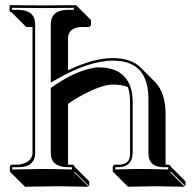

<svg xmlns="http://www.w3.org/2000/svg" viewBox="-20 -666 754 744"><path d="M475.1 -329.1Q450.7 -337.9 419.4 -338.4Q372.1 -338.4 291.5 -293.5Q266.1 -279.3 243.7 -263.7V-27.8H261.2Q264.6 -27.3 266.6 -25.9Q268.6 -22.9 269 -20L325.7 36.6V55.7L269 -1L267.1 1L323.7 57.6Q322.8 57.6 204.6 55.7L76.7 57.6L20 1L18.1 -1V-20Q19.5 -26.9 24.9 -27.8H51.8Q102.1 -35.2 106 -70.8V-561.5H81.5L24.9 -618.2Q21.5 -618.7 19 -620.1Q17.1 -623 17.1 -626V-645L19 -646Q20 -646 145 -645L273.9 -646L275.9 -645L332.5 -588.4V-569.3Q330.6 -562.5 324.7 -561.5H298.3Q244.1 -560.1 243.7 -517.6V-393.6Q341.3 -440.9 418 -440.9Q488.3 -440.4 524.9 -404.3L581.5 -347.7Q621.1 -306.6 621.6 -225.6V-27.8H631.8Q636.7 -27.3 639.6 -24.9Q641.6 -22 642.1 -20L698.7 36.6V55.7L642.1 -1L639.2 1L695.8 57.6Q694.8 57.6 579.6 55.7Q579.6 55.7 475.6 57.6L418.9 1L417 -1V-20Q418.9 -26.9 424.8 -27.8H438Q478.5 -27.8 482.9 -58.1Q483.9 -64.9 483.9 -71.8V-273.9Q483.9 -305.7 475.1 -329.1ZM176.8 -325.2 181.2 -328.1Q268.1 -390.1 344.2 -403.3Q355.5 -405.3 362.8 -404.8Q462.4 -404.8 487.3 -323.7Q493.7 -300.8 494.1 -273.9V-71.8Q491.7 -18.6 438 -18.1H426.8V-9.3Q488.8 -11.2 522.9 -11.2Q561 -11.2 631.8 -9.3V-18.1H610.8Q555.7 -20 555.2 -71.8V-282.2Q555.2 -424.3 431.2 -430.7Q424.3 -431.2 418 -431.2Q322.3 -430.7 191.9 -354.5L176.8 -345.7V-574.2Q178.7 -627.4 242.2 -627.9H266.1V-635.7Q177.2 -634.8 145 -634.8Q107.9 -634.8 26.9 -635.7V-627.9H51.8Q114.7 -626.5 116.2 -574.2V-70.8Q114.3 -18.6 51.8 -18.1H27.8V-9.3Q115.2 -11.2 147.9 -11.2Q182.6 -11.2 258.8 -9.3V-18.1H242.2Q178.2 -19.5 176.8 -70.8Z"/></svg>

Font: Linux Biolinum Shadow O
Style: Bold
Weight: 700
Designer: Philipp H. Poll
Foundry: Philipp H. Poll
Version: Version 0.9.2